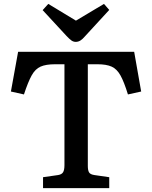

<svg xmlns="http://www.w3.org/2000/svg" viewBox="-20 -966 781 986"><path d="M201 0V-56L278 -67Q297 -70 304 -81.5Q311 -93 311 -118V-636H262Q216 -636 188.5 -624Q161 -612 142.5 -578.5Q124 -545 103 -481L36 -496L73 -700H669L705 -496L637 -481Q617 -546 598.5 -579Q580 -612 553 -624Q526 -636 481 -636H431V-114Q431 -91 437.5 -80.5Q444 -70 465 -67L541 -56V0ZM369 -751Q357 -751 347 -758Q337 -765 321 -782L199 -914L228 -946L370 -860L514 -946L541 -915L415 -778Q404 -765 393 -758Q382 -751 369 -751Z"/></svg>

Font: Literata Medium
Style: Regular
Weight: 500
Designer: Latin by Veronika Burian and Jose Scaglione. Greek by Irene Vlachou. Cyrillic by Vera Evstafieva.
Foundry: TypeTogether
Version: Version 3.103; ttfautohint (v1.8.4.7-5d5b);gftools[0.9.29]